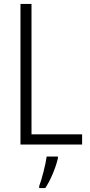

<svg xmlns="http://www.w3.org/2000/svg" viewBox="-20 -734 456 975"><path d="M84 -714H140V-52H397V0H84ZM274 70Q266 105 248.5 147Q231 189 210 221H179V211Q189 185 201 138Q213 91 217 61H274Z"/></svg>

Font: Noto Sans Display Light Narrow
Style: Regular
Weight: 300
Width: 4
Designer: Monotype Design team
Foundry: Monotype Imaging Inc.
Version: Version 1.000